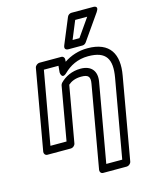

<svg xmlns="http://www.w3.org/2000/svg" viewBox="-147 -900 956 1220"><g transform="rotate(-15 331.0 -289.5)"><path d="M408 -449C351 -449 305 -426 273 -393C269 -389 266 -383 265 -378L203 -25H97L182 -503H278L274 -461C274 -461 276 -409 315 -447C353 -484 405 -513 475 -513C595 -513 626 -454 606 -338L515 178H410L501 -338C513 -406 479 -449 408 -449ZM399 -399C447 -399 459 -383 451 -338L356 203C354 214 361 228 376 228H532C543 228 558 218 561 203L656 -338C680 -472 633 -563 484 -563C424 -563 373 -545 329 -516L330 -530C331 -542 323 -553 310 -553H166C155 -553 139 -543 136 -528L43 0C41 11 49 25 64 25H219C230 25 245 15 248 0L313 -369C332 -386 360 -399 399 -399ZM456 -757H535L452 -638H407ZM445 -807C434 -807 422 -800 417 -788L347 -619C335 -590 360 -588 366 -588H459C468 -588 477 -593 483 -601L601 -770C629 -811 585 -807 585 -807Z"/></g></svg>

Font: Asimov
Style: WidOuIt
Weight: 500
Designer: Google
Version: Version 2.000980; 2014